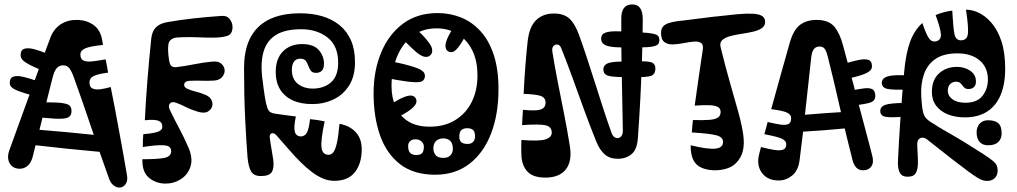

<svg xmlns="http://www.w3.org/2000/svg" viewBox="-20 -777 4594 867"><path d="M22 -98Q29 -117.5 46 -164.2Q63 -211 85 -271.8Q107 -332.5 129 -393Q131 -397.5 132.5 -402Q134 -406.5 135.5 -410.8Q137 -415 138.5 -419.5Q141 -425.5 143.2 -431.8Q145.5 -438 147.5 -444Q153.5 -460 159 -475.2Q164.5 -490.5 169.5 -504.5Q171.5 -509 173 -513.2Q174.5 -517.5 176 -521.8Q177.5 -526 179 -530Q181.5 -537.5 184.2 -544.2Q187 -551 189 -557.5Q197 -578.5 201.8 -591.2Q206.5 -604 207 -606Q223 -647.5 255 -667.8Q287 -688 328 -687Q371 -686.5 402 -664.5Q433 -642.5 441 -598Q442 -592 443.2 -586Q444.5 -580 445 -574Q385 -568 364 -558.2Q343 -548.5 343 -531Q343 -509.5 357.8 -503.2Q372.5 -497 398.2 -500Q424 -503 457 -509Q460 -494 463 -479Q466 -464 468 -449Q421.5 -443 402.8 -433.5Q384 -424 384 -405Q384 -383 398.5 -377Q413 -371 435 -374.2Q457 -377.5 480 -384Q490 -334 499.5 -284Q509 -234 518 -184.5Q527 -135 536 -85.8Q545 -36.5 553 12Q558.5 39.5 547 54.8Q535.5 70 519 70Q506.5 70 493.5 60.5Q480.5 51 473 31Q432.5 -81 392.5 -200.2Q352.5 -319.5 314 -426Q303.5 -455.5 293.2 -468.8Q283 -482 265 -482Q248 -482 236.8 -470Q225.5 -458 217 -425Q194 -336 171.5 -244Q149 -152 127 -67Q119.5 -39.5 103.5 -27.2Q87.5 -15 70 -15Q38 -15 24 -39.2Q10 -63.5 22 -98ZM123 -251 142 -314Q165.5 -315 188.2 -315Q211 -315 234 -314Q268.5 -312.5 285.8 -305.5Q303 -298.5 303 -276Q303 -254.5 288 -246.8Q273 -239 230 -241Q203 -242.5 176.2 -245.2Q149.5 -248 123 -251ZM133 -122Q110 -125 96 -134.5Q82 -144 82 -159Q82 -182.5 100.2 -188.5Q118.5 -194.5 144 -192Q209.5 -187 281.2 -180.2Q353 -173.5 424 -166L444 -90Q360 -97.5 280.2 -105.8Q200.5 -114 133 -122ZM165 -461Q131.5 -475 111.2 -485.8Q91 -496.5 82 -506.5Q73 -516.5 73 -528Q73 -551.5 90 -556.8Q107 -562 134.8 -554.8Q162.5 -547.5 193.5 -534ZM130 -345Q90.5 -356 67.2 -364.5Q44 -373 34 -381.8Q24 -390.5 24 -402Q24 -426 41 -431.2Q58 -436.5 86.2 -429.8Q114.5 -423 148 -411ZM411 -246 396 -321Q421.5 -325.5 437.2 -325.2Q453 -325 460 -314.2Q467 -303.5 467 -277Q467 -258.5 453 -253.5Q439 -248.5 411 -246ZM447 -86 432 -166Q458 -171.5 473.5 -170.5Q489 -169.5 496 -157.5Q503 -145.5 503 -118Q503 -98 489 -92.8Q475 -87.5 447 -86Z M623 -51Q623 -52 623 -53.2Q623 -54.5 623 -55.8Q623 -57 623 -58Q693.5 -58 723.2 -64.2Q753 -70.5 753 -95Q753 -119 719.8 -121Q686.5 -123 625 -113Q625 -128 625.2 -142.5Q625.5 -157 627 -171Q657.5 -173.5 676.5 -177.5Q695.5 -181.5 704.2 -188Q713 -194.5 713 -205Q713 -225.5 694.5 -232Q676 -238.5 634 -234Q638.5 -326.5 646 -418.8Q653.5 -511 663 -603Q667 -637 684.5 -654Q702 -671 735 -677Q792 -687 852.5 -693.8Q913 -700.5 978 -705Q1004.5 -707.5 1017.2 -691Q1030 -674.5 1030 -655Q1030 -621.5 1004.2 -614.2Q978.5 -607 943 -607Q908 -607 874.5 -608.5Q841 -610 807 -609Q775.5 -608.5 765.8 -605.2Q756 -602 750 -596Q742.5 -588.5 740.8 -578.5Q739 -568.5 739 -554Q739 -543 740.2 -531.2Q741.5 -519.5 743 -508Q746 -488 752.8 -480Q759.5 -472 779 -474Q821 -479.5 860.8 -487.5Q900.5 -495.5 940 -499Q967 -501.5 980.8 -488.2Q994.5 -475 994.5 -458Q994.5 -442 982.2 -428.2Q970 -414.5 945 -413Q917.5 -411.5 890.2 -412.5Q863 -413.5 835 -412Q814 -410.5 811.8 -396.5Q809.5 -382.5 828 -375Q846 -367.5 866.2 -362.8Q886.5 -358 909 -348Q925 -341.5 932.2 -330Q939.5 -318.5 939.5 -307Q939.5 -288.5 922.8 -275.8Q906 -263 875 -272Q841.5 -282 819.5 -293.5Q797.5 -305 775 -313Q756.5 -320 747.5 -309.8Q738.5 -299.5 746 -283Q765 -242.5 787.5 -200.8Q810 -159 830 -113Q852 -63 840.5 -26Q829 11 797.5 31.5Q766 52 728 52Q685.5 52 654.2 27Q623 2 623 -51ZM793 -654Q793 -654 793 -654Q793 -654 793 -654Q793 -654 793 -654Q793 -654 793 -654Q793 -654 793 -654Q793 -654 793 -654Q793 -654 793 -654Q793 -654 793 -654ZM848 -631Q848 -631 848 -631Q848 -631 848 -631Q848 -631 848 -631Q848 -631 848 -631Q848 -631 848 -631Q848 -631 848 -631Q848 -631 848 -631Q848 -631 848 -631ZM913 -638Q913 -638 913 -638Q913 -638 913 -638Q913 -638 913 -638Q913 -638 913 -638Q913 -638 913 -638Q913 -638 913 -638Q913 -638 913 -638Q913 -638 913 -638Z M1098 -64Q1092 -137.5 1087 -241.8Q1082 -346 1082 -469Q1082 -503.5 1087 -533.2Q1092 -563 1102 -588Q1104.5 -594 1107.2 -600Q1110 -606 1113 -611.5Q1116 -616.5 1118.8 -621Q1121.5 -625.5 1125 -630Q1129.5 -637 1135 -643Q1140.5 -649 1146 -654.5Q1150.5 -659 1155.5 -663.5Q1160.5 -668 1166 -671.5Q1171.5 -675.5 1177.5 -679.2Q1183.5 -683 1190 -686.5Q1219.5 -702 1255.8 -709.5Q1292 -717 1336 -717Q1389.5 -717 1434.8 -703.8Q1480 -690.5 1513.2 -663.5Q1546.5 -636.5 1564.8 -595Q1583 -553.5 1583 -497Q1583 -432.5 1556.2 -390.5Q1529.5 -348.5 1485.5 -327.8Q1441.5 -307 1390 -307Q1338 -307 1301 -324.2Q1264 -341.5 1244.5 -373.8Q1225 -406 1225 -451Q1225 -512.5 1258 -545.2Q1291 -578 1344 -578Q1396 -578 1419.5 -551Q1443 -524 1443 -490Q1443 -467 1433.2 -457.5Q1423.5 -448 1407 -448Q1390.5 -448 1383.5 -457.8Q1376.5 -467.5 1372.2 -480Q1368 -492.5 1360.8 -502.2Q1353.5 -512 1336 -512Q1316.5 -512 1307.2 -498Q1298 -484 1298 -462Q1298 -419.5 1325.2 -398.2Q1352.5 -377 1392 -377Q1443 -377 1475 -405.5Q1507 -434 1507 -494Q1507 -570 1459.2 -607.5Q1411.5 -645 1340 -645Q1269 -645 1227.5 -620Q1186 -595 1171 -546.5Q1156 -498 1164 -428Q1171 -370.5 1176.2 -337.8Q1181.5 -305 1187.2 -290Q1193 -275 1200.8 -270.5Q1208.5 -266 1220 -264Q1244 -260.5 1268.5 -257.2Q1293 -254 1316 -251Q1305.5 -202.5 1311.5 -181.8Q1317.5 -161 1339 -161Q1355.5 -161 1365.2 -177.2Q1375 -193.5 1380 -239Q1397.5 -237.5 1414.2 -234.8Q1431 -232 1446 -229Q1428 -144.5 1431.8 -111.2Q1435.5 -78 1464 -78Q1475.5 -78 1484.8 -89Q1494 -100 1501 -130.2Q1508 -160.5 1513 -218Q1541 -212.5 1560 -201.2Q1579 -190 1591 -174.8Q1603 -159.5 1608.2 -141.5Q1613.5 -123.5 1613.5 -104Q1613.5 -39 1582.8 0.2Q1552 39.5 1489.5 39.5Q1463.5 39.5 1438.8 29.2Q1414 19 1389 0.2Q1364 -18.5 1338.5 -43.8Q1313 -69 1286.2 -99.8Q1259.5 -130.5 1230 -164Q1217.5 -178.5 1207 -175Q1196.5 -171.5 1198 -157Q1201 -131 1205.8 -105.5Q1210.5 -80 1214 -55Q1218.5 -17.5 1207 0.2Q1195.5 18 1158 18Q1126 18 1114 -2.8Q1102 -23.5 1098 -64ZM1140 -14Q1129 -13.5 1123 -22Q1117 -30.5 1117 -40Q1117 -49 1122 -56.2Q1127 -63.5 1138 -64ZM1127 -99Q1116.5 -99 1111.2 -107.8Q1106 -116.5 1106 -126Q1106 -137.5 1112 -146.8Q1118 -156 1130 -156ZM1547 -27Q1534.5 -27 1527.2 -34Q1520 -41 1520 -52Q1520 -69.5 1527.2 -77.2Q1534.5 -85 1545 -85Q1562.5 -85 1570.2 -77.8Q1578 -70.5 1578 -60Q1578 -44.5 1569.8 -35.8Q1561.5 -27 1547 -27Z M1945 12Q1848.5 12 1787 -35.2Q1725.5 -82.5 1696.2 -165.5Q1667 -248.5 1667 -356Q1667 -457 1700.8 -539Q1734.5 -621 1799 -669.5Q1863.5 -718 1956 -718Q2012.5 -718 2062 -698Q2111.5 -678 2149.8 -636.2Q2188 -594.5 2209.5 -529.5Q2231 -464.5 2231 -374Q2231 -262 2197.8 -174.8Q2164.5 -87.5 2100.5 -37.8Q2036.5 12 1945 12ZM1921 -205Q1987.5 -205 2035.8 -234.8Q2084 -264.5 2110 -316.5Q2136 -368.5 2136 -436Q2136 -504.5 2111.5 -552Q2087 -599.5 2045.2 -624.2Q2003.5 -649 1952 -649Q1885.5 -649 1840 -612.8Q1794.5 -576.5 1771.2 -517Q1748 -457.5 1748 -388Q1748 -337.5 1765.8 -296Q1783.5 -254.5 1821.8 -229.8Q1860 -205 1921 -205ZM2089 -198Q2072.5 -198 2063.2 -189.5Q2054 -181 2054 -159Q2054 -144 2062.5 -135.5Q2071 -127 2092 -127Q2108 -127 2116.5 -136.5Q2125 -146 2125 -161Q2125 -181.5 2116.5 -189.8Q2108 -198 2089 -198ZM1981 -152Q1961.5 -152 1949.2 -140.5Q1937 -129 1937 -107Q1937 -88.5 1947.5 -76.2Q1958 -64 1982 -64Q2004 -64 2014.5 -76.2Q2025 -88.5 2025 -104Q2025 -129.5 2013.2 -140.8Q2001.5 -152 1981 -152ZM1855 -148Q1841.5 -148 1832.2 -140Q1823 -132 1823 -117Q1823 -95.5 1832.5 -86.2Q1842 -77 1860 -77Q1878 -77 1886 -85.5Q1894 -94 1894 -115Q1894 -128.5 1883.5 -138.2Q1873 -148 1855 -148ZM2097 -644Q2092.5 -636 2088 -627.2Q2083.5 -618.5 2079 -610Q2056 -568 2039 -551.8Q2022 -535.5 2004 -545Q1991.5 -552 1991.5 -569.8Q1991.5 -587.5 2007 -618Q2020 -641.5 2026.2 -651.5Q2032.5 -661.5 2037 -669Q2044 -680.5 2056 -681.5Q2068 -682.5 2079 -677Q2089.5 -672 2095.5 -662.5Q2101.5 -653 2097 -644ZM1857 -647Q1866 -639 1875.5 -630.5Q1885 -622 1894 -612Q1927 -576 1930.8 -557.2Q1934.5 -538.5 1924 -528Q1913 -517 1894.5 -521.2Q1876 -525.5 1846 -554Q1828 -570.5 1817.8 -581Q1807.5 -591.5 1799 -602Q1793 -610.5 1797 -622.2Q1801 -634 1809 -642Q1818 -652 1831.5 -655.2Q1845 -658.5 1857 -647ZM1741 -501Q1762 -496.5 1782.5 -492.2Q1803 -488 1824 -482Q1875 -468 1888.5 -455.8Q1902 -443.5 1898 -427Q1894.5 -410 1876 -406.8Q1857.5 -403.5 1810 -410Q1789 -413 1767.5 -416.8Q1746 -420.5 1725 -425Q1711.5 -428 1707.5 -442Q1703.5 -456 1707 -470Q1710 -484.5 1719.2 -494Q1728.5 -503.5 1741 -501ZM1728 -296Q1733.5 -300 1739.2 -303.2Q1745 -306.5 1750 -310Q1787 -332.5 1808.2 -340Q1829.5 -347.5 1840.2 -345Q1851 -342.5 1856 -335Q1862 -326.5 1860.2 -315.2Q1858.5 -304 1841.5 -288.5Q1824.5 -273 1785 -252Q1778.5 -248.5 1771.2 -244.8Q1764 -241 1757 -237Q1745 -231 1734.8 -236.2Q1724.5 -241.5 1719 -252Q1714 -262.5 1715 -275.5Q1716 -288.5 1728 -296ZM2178 -522Q2185.5 -523.5 2191.2 -515.5Q2197 -507.5 2200 -496Q2203 -482 2201.5 -469Q2200 -456 2191 -455Q2189 -455 2186.8 -454.5Q2184.5 -454 2182 -454Q2173 -453.5 2167.2 -463.2Q2161.5 -473 2159 -485Q2157.5 -498 2160.8 -508.8Q2164 -519.5 2173 -521Q2174.5 -521 2175.5 -521.5Q2176.5 -522 2178 -522ZM2160 -289Q2162.5 -286 2164.8 -283.5Q2167 -281 2169 -278Q2174.5 -271.5 2171.8 -264.5Q2169 -257.5 2163 -252Q2157 -247.5 2150 -246.2Q2143 -245 2139 -251Q2136 -255.5 2133 -259.5Q2130 -263.5 2127 -268Q2121 -276.5 2123.5 -283.5Q2126 -290.5 2132 -294Q2138 -298 2146 -297.2Q2154 -296.5 2160 -289Z M2334.5 -76Q2334 -85.5 2333.8 -97.2Q2333.5 -109 2333.8 -121.5Q2334 -134 2334.5 -145Q2415.5 -138.5 2443.5 -147.8Q2471.5 -157 2471.5 -178Q2471.5 -205 2444 -211.2Q2416.5 -217.5 2337.5 -212Q2338.5 -229.5 2339.2 -246.8Q2340 -264 2341.5 -281Q2376.5 -277.5 2399 -278.8Q2421.5 -280 2432.5 -288.2Q2443.5 -296.5 2443.5 -314Q2443.5 -336 2421.5 -343.8Q2399.5 -351.5 2344.5 -353Q2347 -408.5 2351.8 -471.5Q2356.5 -534.5 2362.5 -589Q2370 -656.5 2401 -686.2Q2432 -716 2481.5 -716Q2526.5 -716 2551.8 -692.5Q2577 -669 2595.5 -617Q2612 -571.5 2630 -516.8Q2648 -462 2666.8 -403Q2685.5 -344 2704.2 -286.2Q2723 -228.5 2741.5 -177Q2748 -158.5 2760.5 -154.5Q2773 -150.5 2783 -159.2Q2793 -168 2792.5 -188Q2791.5 -259.5 2789.5 -345.8Q2787.5 -432 2786.2 -521.8Q2785 -611.5 2785.5 -694Q2785.5 -725.5 2797.8 -741.2Q2810 -757 2835.5 -757Q2859.5 -757 2871 -740Q2882.5 -723 2882.5 -689Q2882 -606.5 2879.2 -517.5Q2876.5 -428.5 2871.8 -336.8Q2867 -245 2860.5 -154Q2857 -101.5 2831.8 -80.8Q2806.5 -60 2769.5 -60Q2733 -60 2710.2 -80.2Q2687.5 -100.5 2672.5 -138Q2644.5 -207 2618.2 -279.5Q2592 -352 2566.2 -423Q2540.5 -494 2514.5 -559Q2511 -568 2506.2 -572Q2501.5 -576 2494.5 -576Q2484 -576 2477.8 -567.2Q2471.5 -558.5 2474.5 -542Q2485.5 -473.5 2499.5 -402.5Q2513.5 -331.5 2527.8 -259.5Q2542 -187.5 2553.5 -116Q2564 -48.5 2534.8 -11.8Q2505.5 25 2442.5 25Q2386.5 25 2361.2 -2.8Q2336 -30.5 2334.5 -76ZM2792.5 -635Q2811.5 -634.5 2830.8 -633.2Q2850 -632 2868.5 -631Q2909.5 -629 2928.2 -625Q2947 -621 2952.2 -614Q2957.5 -607 2957.5 -596Q2957.5 -585 2951.8 -577.8Q2946 -570.5 2926.5 -566.8Q2907 -563 2866.5 -563Q2847 -563 2828 -563Q2809 -563 2789.5 -563Q2750.5 -563 2730 -567.8Q2709.5 -572.5 2702 -581.5Q2694.5 -590.5 2694.5 -603Q2694.5 -615 2702.2 -622.8Q2710 -630.5 2731.2 -633.8Q2752.5 -637 2792.5 -635ZM2788.5 -499Q2808 -499 2828 -499.5Q2848 -500 2867.5 -500Q2914 -501 2926.8 -493.2Q2939.5 -485.5 2939.5 -468Q2939.5 -447 2927 -438Q2914.5 -429 2869.5 -429Q2851.5 -429 2833 -429Q2814.5 -429 2796.5 -429Q2742 -429 2723.2 -436Q2704.5 -443 2704.5 -464Q2704.5 -480.5 2720.8 -489.5Q2737 -498.5 2788.5 -499ZM2824.5 -405Q2826 -405 2827.5 -405Q2829 -405 2830.5 -405Q2838.5 -405 2843.5 -400Q2848.5 -395 2851 -387.2Q2853.5 -379.5 2853.5 -371Q2853.5 -362.5 2850.5 -354.5Q2847.5 -346.5 2842 -341.2Q2836.5 -336 2828.5 -336Q2826.5 -336 2824.8 -336Q2823 -336 2820.5 -336Q2809.5 -336 2804 -346Q2798.5 -356 2798.5 -368Q2798.5 -381.5 2805.2 -393.2Q2812 -405 2824.5 -405ZM2426.5 -122Q2432.5 -122 2439 -122Q2445.5 -122 2451.5 -122Q2465 -122 2471.8 -111.5Q2478.5 -101 2478.5 -88Q2478.5 -73 2470.5 -61.5Q2462.5 -50 2446.5 -49Q2440 -49 2433.8 -49Q2427.5 -49 2420.5 -49Q2405.5 -49 2398 -60.8Q2390.5 -72.5 2390.5 -86Q2390.5 -102 2398.8 -112Q2407 -122 2426.5 -122ZM2461.5 -59Q2446 -59 2437.8 -67.5Q2429.5 -76 2429.5 -93Q2429.5 -106 2438.8 -114Q2448 -122 2463.5 -122Q2476.5 -122 2484.5 -114.2Q2492.5 -106.5 2492.5 -92Q2492.5 -75.5 2483.8 -67.2Q2475 -59 2461.5 -59ZM2509.5 -624Q2509.5 -624 2509.5 -624Q2509.5 -624 2509.5 -624Q2509.5 -624 2509.5 -624Q2509.5 -624 2509.5 -624Q2509.5 -624 2509.5 -624Q2509.5 -624 2509.5 -624Q2509.5 -624 2509.5 -624Q2509.5 -624 2509.5 -624ZM2449.5 -671Q2449.5 -671 2449.5 -671Q2449.5 -671 2449.5 -671Q2449.5 -671 2449.5 -671Q2449.5 -671 2449.5 -671Q2449.5 -671 2449.5 -671Q2449.5 -671 2449.5 -671Q2449.5 -671 2449.5 -671Q2449.5 -671 2449.5 -671Z M3209 -8Q3183.5 -8 3161 -14.8Q3138.5 -21.5 3125 -35Q3117 -43 3111.8 -52.8Q3106.5 -62.5 3103.8 -73.8Q3101 -85 3099.8 -97Q3098.5 -109 3099 -121Q3174 -102.5 3209.5 -105.8Q3245 -109 3245 -136Q3245 -158 3215 -166Q3185 -174 3104 -179Q3105 -191 3106.2 -207Q3107.5 -223 3109 -235Q3156 -233.5 3183.5 -235.8Q3211 -238 3222.8 -246.8Q3234.5 -255.5 3234 -273Q3233.5 -287.5 3221 -294.2Q3208.5 -301 3182.8 -302Q3157 -303 3117 -300Q3127 -370.5 3135.5 -431.2Q3144 -492 3153 -549Q3157.5 -575 3145.5 -583Q3133.5 -591 3112 -589Q3090.5 -587 3065.2 -582Q3040 -577 3017.2 -576.5Q2994.5 -576 2979.8 -587.2Q2965 -598.5 2965 -629Q2965 -645.5 2973.2 -656Q2981.5 -666.5 2997.8 -672.2Q3014 -678 3037 -681Q3042.5 -682 3049 -682.8Q3055.5 -683.5 3062.5 -684Q3072.5 -685 3080.2 -686.2Q3088 -687.5 3094.5 -688Q3113 -690.5 3129.8 -692.5Q3146.5 -694.5 3166.5 -697Q3170 -697.5 3173.8 -698Q3177.5 -698.5 3181.8 -699Q3186 -699.5 3190 -700Q3194.5 -700.5 3198.8 -701Q3203 -701.5 3206.8 -702Q3210.5 -702.5 3213 -702.5Q3268 -709 3309.8 -712.8Q3351.5 -716.5 3379.2 -715Q3407 -713.5 3421 -705Q3435 -696.5 3435 -678Q3435 -659.5 3419.2 -649.2Q3403.5 -639 3378.8 -633.5Q3354 -628 3327 -624Q3300 -620 3277 -613.8Q3254 -607.5 3241.5 -596Q3229 -584.5 3234 -564Q3256.5 -472 3277.5 -399.5Q3298.5 -327 3314 -270.8Q3329.5 -214.5 3335.8 -171.8Q3342 -129 3334.8 -96.8Q3327.5 -64.5 3303 -40Q3286.5 -23.5 3261.2 -15.8Q3236 -8 3209 -8ZM3190 -624Q3178 -624 3171 -630Q3164 -636 3164 -647Q3164 -658.5 3170.8 -665.2Q3177.5 -672 3188 -672Q3199.5 -672 3205.8 -665.8Q3212 -659.5 3212 -651Q3212 -638.5 3205.5 -631.2Q3199 -624 3190 -624ZM3240 -27 3246 -103Q3262.5 -101 3273.2 -97.5Q3284 -94 3289.2 -87.2Q3294.5 -80.5 3294.5 -68Q3294.5 -48.5 3288.5 -39.5Q3282.5 -30.5 3270.5 -28.2Q3258.5 -26 3240 -27ZM3247 -434 3229 -368Q3214.5 -372 3205.5 -376Q3196.5 -380 3192.5 -386Q3188.5 -392 3188.5 -400.5Q3188.5 -421 3195.5 -429Q3202.5 -437 3215.5 -437.2Q3228.5 -437.5 3247 -434Z M3408.5 -83Q3410 -88 3411.2 -93Q3412.5 -98 3413.8 -103Q3415 -108 3416.5 -113Q3449 -104.5 3474.8 -100.2Q3500.5 -96 3515.5 -101Q3530.5 -106 3530.5 -126Q3530.5 -141 3510.8 -150.5Q3491 -160 3431.5 -171Q3435.5 -184.5 3439.2 -198.5Q3443 -212.5 3446.5 -226Q3480 -218 3503.8 -214.5Q3527.5 -211 3540 -216.8Q3552.5 -222.5 3552.5 -243Q3552.5 -260.5 3532.2 -269.2Q3512 -278 3462.5 -284Q3483 -358.5 3504 -434Q3525 -509.5 3546.5 -585Q3564 -645 3595 -666.5Q3626 -688 3670 -687Q3722.5 -686.5 3747.5 -656.5Q3772.5 -626.5 3786.5 -573Q3787.5 -569 3789 -563.8Q3790.5 -558.5 3792 -552.5Q3794 -546 3796.2 -537.8Q3798.5 -529.5 3800.5 -520.5Q3802 -515.5 3803.5 -510.2Q3805 -505 3806.2 -499.8Q3807.5 -494.5 3809 -489Q3811.5 -479.5 3814.2 -469Q3817 -458.5 3820 -447.5Q3822.5 -437.5 3825.2 -427.2Q3828 -417 3831 -406.5Q3832.5 -401.5 3833.8 -396.2Q3835 -391 3836.5 -386Q3838 -381 3839 -375.5Q3850.5 -332 3862.5 -287.2Q3874.5 -242.5 3885.2 -201.5Q3896 -160.5 3904.8 -127.8Q3913.5 -95 3918.5 -75Q3927 -43.5 3914.8 -25.8Q3902.5 -8 3877.5 -8Q3859.5 -8 3847.5 -19.5Q3835.5 -31 3829.5 -55Q3800.5 -167 3773.8 -286.5Q3747 -406 3717.5 -523Q3711.5 -547 3703.5 -557Q3695.5 -567 3680.5 -567Q3665 -567 3655.8 -556Q3646.5 -545 3643.5 -520Q3630 -403 3617.5 -283.2Q3605 -163.5 3590.5 -53Q3584.5 -6.5 3557 15.8Q3529.5 38 3496.5 38Q3445.5 38 3420.2 3.2Q3395 -31.5 3408.5 -83ZM3600.5 -182 3605.5 -258Q3655 -262.5 3703.2 -265.8Q3751.5 -269 3799.5 -272Q3832 -274.5 3842.8 -261.8Q3853.5 -249 3853.5 -234Q3853.5 -221.5 3844.5 -211.2Q3835.5 -201 3805.5 -198Q3754 -193 3702.5 -189Q3651 -185 3600.5 -182ZM3863.5 -121Q3852.5 -122.5 3846 -131Q3839.5 -139.5 3839.5 -150Q3839.5 -160.5 3846.2 -169.2Q3853 -178 3866.5 -178Q3869 -178 3871.2 -178Q3873.5 -178 3875.5 -178L3888.5 -119Q3882.5 -119 3875.8 -119.8Q3869 -120.5 3863.5 -121ZM3466.5 -2Q3456 -7 3451.8 -12.8Q3447.5 -18.5 3447 -25.8Q3446.5 -33 3446.5 -42Q3446.5 -59.5 3453.2 -67.8Q3460 -76 3471 -77.2Q3482 -78.5 3495.5 -75ZM3475.5 3Q3459.5 0.5 3451 -3.5Q3442.5 -7.5 3439.5 -16.2Q3436.5 -25 3436.5 -41Q3436.5 -56.5 3445 -62.8Q3453.5 -69 3467 -69Q3480.5 -69 3495.5 -66ZM3813.5 -423 3791.5 -489Q3827 -499.5 3855.5 -505.8Q3884 -512 3900.8 -506.8Q3917.5 -501.5 3917.5 -477Q3917.5 -460 3894.5 -448Q3871.5 -436 3813.5 -423ZM3834.5 -301 3824.5 -368Q3859.5 -375.5 3883.5 -378.2Q3907.5 -381 3920 -373.5Q3932.5 -366 3932.5 -343Q3932.5 -322 3910.5 -314.2Q3888.5 -306.5 3834.5 -301Z M4035 -54Q4039 -140.5 4046.2 -245.2Q4053.5 -350 4063 -454Q4070.5 -536.5 4089.8 -588.8Q4109 -641 4145 -673Q4161 -625 4174.2 -605Q4187.5 -585 4209 -591Q4230 -597 4228.8 -622Q4227.5 -647 4205 -709Q4221 -716 4241.2 -721.5Q4261.5 -727 4280 -729Q4284 -652.5 4290 -623Q4296 -593.5 4322 -595Q4348.5 -596.5 4351 -627.2Q4353.5 -658 4342 -733Q4343.5 -733 4344 -733Q4344.5 -733 4346 -733Q4371 -733 4400.5 -719Q4430 -705 4457.2 -673.8Q4484.5 -642.5 4501.8 -591.5Q4519 -540.5 4519 -466Q4519 -396 4498 -347Q4477 -298 4436.5 -272.5Q4396 -247 4337 -247Q4293.5 -247 4260 -260.5Q4226.5 -274 4207.2 -299.8Q4188 -325.5 4188 -362Q4188 -416 4220.2 -445.5Q4252.5 -475 4301 -475Q4335.5 -475 4361.2 -457.5Q4387 -440 4387 -409Q4387 -392 4377.8 -383.5Q4368.5 -375 4354 -375Q4342.5 -375 4336.2 -380Q4330 -385 4325.8 -391.5Q4321.5 -398 4315 -403Q4308.5 -408 4296 -408Q4282 -408 4271 -397.8Q4260 -387.5 4260 -368Q4260 -344 4281.2 -328.5Q4302.5 -313 4339 -313Q4392.5 -313 4416.8 -344.5Q4441 -376 4441 -418Q4441 -472 4404 -504Q4367 -536 4303 -536Q4240.5 -536 4203.8 -510.5Q4167 -485 4152 -441Q4137 -397 4140 -342Q4142 -310 4144.5 -290.5Q4147 -271 4151.8 -259.5Q4156.5 -248 4164.2 -240.5Q4172 -233 4184 -225Q4193 -220 4202 -214.2Q4211 -208.5 4219 -203Q4223.5 -201 4228 -198.2Q4232.5 -195.5 4236 -193Q4242 -189.5 4248 -186.2Q4254 -183 4260 -179Q4267 -175.5 4273.2 -171.8Q4279.5 -168 4286 -164Q4292 -160.5 4298 -157.2Q4304 -154 4310 -150Q4314 -147.5 4318.2 -145Q4322.5 -142.5 4326.8 -140Q4331 -137.5 4335 -135Q4388.5 -102 4419 -82.2Q4449.5 -62.5 4463.5 -50.5Q4477.5 -38.5 4481.2 -29Q4485 -19.5 4485 -7Q4485 14.5 4471.5 27.5Q4458 40.5 4436 40Q4427 39.5 4417.8 37Q4408.5 34.5 4393 25Q4377.5 15.5 4350.5 -4.2Q4323.5 -24 4279.2 -58.5Q4235 -93 4168 -146Q4151.5 -159.5 4136.8 -153.8Q4122 -148 4122 -127Q4122 -109 4123.5 -87.2Q4125 -65.5 4125 -42Q4125 -11.5 4115 5Q4105 21.5 4078 21Q4052.5 21 4042.8 2.2Q4033 -16.5 4035 -54ZM4063 -250Q3998 -245 3976.5 -250Q3955 -255 3955 -276Q3955 -295.5 3977.5 -303.5Q4000 -311.5 4062 -312ZM4083 -373Q4010.5 -370 3986.2 -375.8Q3962 -381.5 3962 -403Q3962 -424 3989 -432.2Q4016 -440.5 4081 -436ZM4442 -121Q4416.5 -121 4403.2 -136.5Q4390 -152 4390 -179Q4390 -204 4404.2 -219Q4418.5 -234 4441 -234Q4472.5 -234 4487.8 -220.8Q4503 -207.5 4503 -175Q4503 -150.5 4488 -135.8Q4473 -121 4442 -121Z"/></svg>

Font: Kablammo
Style: Regular
Weight: 400
Designer: Travis Kochel, Lizy Gershenzon, Daria Petrova, Ethan Cohen
Foundry: Vectro Type Foundry
Version: Version 1.002